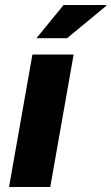

<svg xmlns="http://www.w3.org/2000/svg" viewBox="-20 -744 443 764"><path d="M125 -592H247L403 -721V-724H233ZM16 0H180L273 -527H109Z"/></svg>

Font: Archivo ExtraBold
Style: Italic
Weight: 800
Italic angle: -10°
Designer: Hector Gatti
Foundry: Omnibus-Type
Version: Version 2.001